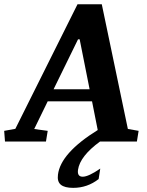

<svg xmlns="http://www.w3.org/2000/svg" viewBox="-65 -681 708 924"><path d="M310.5 -491.7 192.9 -251.5H366.2L318.4 -491.7ZM416.5 0Q320.3 70.3 310.5 135.7Q305.7 169.4 333 169.4Q360.8 169.4 417.5 130.4L409.7 180.7Q355.5 223.1 287.1 223.1Q246.1 223.1 227.8 208Q209.5 192.9 213.9 159.7Q226.6 55.7 405.3 -55.2L377.9 -193.4H164.6L99.6 -60.1L164.6 -51.3L156.2 0H-41L-44.9 -51.3L8.8 -61L308.1 -660.6H424.8L550.3 -60.5L602.1 -51.3L593.8 0Z"/></svg>

Font: NoticiaText-BoldItalic
Style: Bold Italic
Weight: 700
Italic angle: -8°
Designer: JM Sole
Foundry: JM Sole
Version: Version 1.003